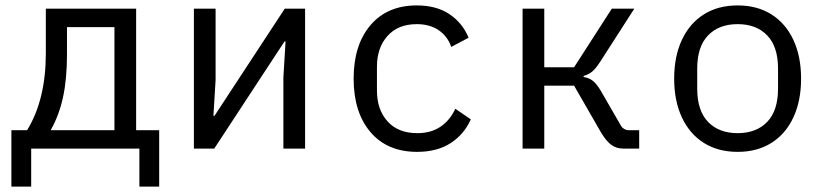

<svg xmlns="http://www.w3.org/2000/svg" viewBox="-20 -548 3040 708"><path d="M22 -68H80Q149 -180 149 -352V-516H482V-68H567V140H494V0H95V140H22ZM402 -68V-448H227V-348Q227 -257 212.5 -190Q198 -123 167 -68Z M695 -516H775V-253L767 -121H771L1030 -516H1105V0H1025V-263L1033 -395H1029L770 0H695Z M1284 -258Q1284 -382 1346 -455Q1408 -528 1517 -528Q1589 -528 1637 -496Q1685 -464 1708 -409L1644 -375Q1630 -415 1597 -437Q1564 -459 1517 -459Q1448 -459 1409 -415.5Q1370 -372 1370 -302V-214Q1370 -144 1409 -100.5Q1448 -57 1519 -57Q1569 -57 1604 -80.5Q1639 -104 1659 -147L1716 -108Q1692 -53 1642 -20.5Q1592 12 1518 12Q1408 12 1346 -61Q1284 -134 1284 -258Z M1907 -516H1987V-300H2097L2236 -516H2319L2193 -320Q2176 -294 2163 -283.5Q2150 -273 2132 -268V-264Q2152 -261 2166 -250Q2180 -239 2195 -214L2270 -84Q2274 -77 2281.5 -72.5Q2289 -68 2297 -68H2337V0H2279Q2253 0 2234 -14Q2215 -28 2196 -60L2097 -232H1987V0H1907Z M2466 -258Q2466 -340 2494.5 -401Q2523 -462 2575.5 -495Q2628 -528 2700 -528Q2772 -528 2824.5 -495Q2877 -462 2905.5 -401Q2934 -340 2934 -258Q2934 -176 2905.5 -115Q2877 -54 2824.5 -21Q2772 12 2700 12Q2628 12 2575.5 -21Q2523 -54 2494.5 -115Q2466 -176 2466 -258ZM2849 -221V-295Q2849 -376 2809 -417.5Q2769 -459 2700 -459Q2631 -459 2591 -417.5Q2551 -376 2551 -295V-221Q2551 -140 2591 -98.5Q2631 -57 2700 -57Q2769 -57 2809 -98.5Q2849 -140 2849 -221Z"/></svg>

Font: iA Writer Duo V
Style: Regular
Weight: 400
Designer: Mike Abbink, Paul van der Laan, Pieter van Rosmalen, Oliver Reichenstein
Foundry: Information Architects Inc.
Version: Version 2.000